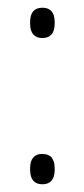

<svg xmlns="http://www.w3.org/2000/svg" viewBox="-20 -470 218 497"><path d="M89.5 7Q74 7 66 -2.5Q58 -12 58 -30V-35Q58 -53 66 -62.2Q74 -71.5 89.5 -71.5Q105.5 -71.5 113.5 -62.2Q121.5 -53 121.5 -35V-30Q121.5 -12 113.5 -2.5Q105.5 7 89.5 7ZM89.5 -371.5Q74 -371.5 66 -381Q58 -390.5 58 -408.5V-413.5Q58 -431.5 66 -440.8Q74 -450 89.5 -450Q105.5 -450 113.5 -440.8Q121.5 -431.5 121.5 -413.5V-408.5Q121.5 -390.5 113.5 -381Q105.5 -371.5 89.5 -371.5Z"/></svg>

Font: Anek Latin ExtraLight
Style: Regular
Weight: 250
Designer: Yesha Goshar
Foundry: Ek Type
Version: Version 1.003